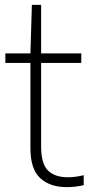

<svg xmlns="http://www.w3.org/2000/svg" viewBox="-20 -760 368 789"><path d="M255 9Q185 9 145 -28.2Q105 -65.5 105 -151V-501.5H2V-540.5H105L111 -740H149V-540.5H314V-501.5H149V-158Q149 -87.5 177 -59.5Q205 -31.5 260 -31.5Q288 -31.5 324 -40V1Q289 9 255 9Z"/></svg>

Font: Encode Sans Semi Condensed ExtraLight
Style: Regular
Weight: 200
Width: 4
Designer: Multiple Designers
Foundry: Impallari Type
Version: Version 3.000; ttfautohint (v1.8.3) -l 8 -r 50 -G 200 -x 14 